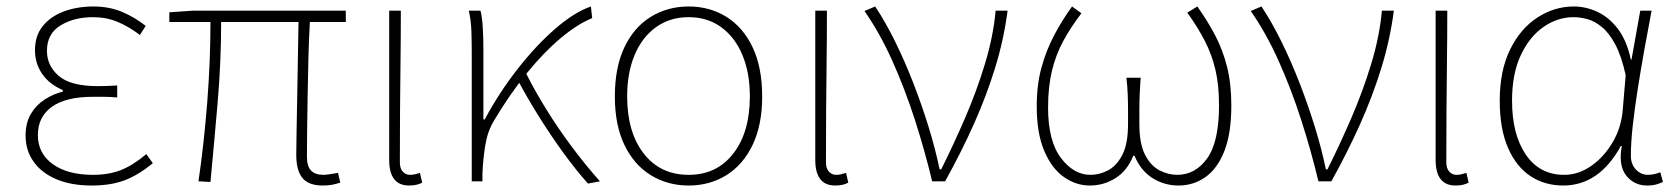

<svg xmlns="http://www.w3.org/2000/svg" viewBox="-20 -560 5180 593"><path d="M263 13Q200 13 154 -6.5Q108 -26 83.5 -61Q59 -96 59 -141Q59 -181 75.5 -208.5Q92 -236 118.5 -253Q145 -270 174 -277V-282Q133 -299 110.5 -331.5Q88 -364 88 -405Q88 -450 112.5 -480Q137 -510 178 -525Q219 -540 269 -540Q317 -540 356.5 -523.5Q396 -507 430 -480L412 -452Q378 -478 343 -492.5Q308 -507 267 -507Q209 -507 167 -481.5Q125 -456 125 -403Q125 -357 161.5 -325.5Q198 -294 282 -294Q297 -294 309.5 -294.5Q322 -295 342 -296V-259Q319 -261 302 -261Q285 -261 266 -261Q183 -261 140 -230Q97 -199 97 -143Q97 -86 143 -53Q189 -20 267 -20Q316 -20 353 -34.5Q390 -49 432 -84L452 -56Q407 -19 364.5 -3Q322 13 263 13Z M977 13Q949 13 931 3.5Q913 -6 904 -27Q895 -48 895 -81Q895 -108 896 -156Q897 -204 898 -262.5Q899 -321 900 -381Q901 -441 902 -492H663Q663 -368 652 -241Q641 -114 630 2L593 0Q610 -116 620 -243.5Q630 -371 630 -492H503V-522L575 -527H1048V-492H937Q934 -439 932.5 -378Q931 -317 930 -257.5Q929 -198 928.5 -150Q928 -102 928 -75Q928 -47 940.5 -33.5Q953 -20 979 -20Q990 -20 1024 -26L1031 4Q1019 8 1006.5 10.5Q994 13 977 13Z M1243 13Q1224 13 1210.5 5Q1197 -3 1189.5 -20.5Q1182 -38 1182 -66V-527H1218Q1218 -448 1217 -370.5Q1216 -293 1215.5 -215.5Q1215 -138 1215 -59Q1215 -40 1224 -30Q1233 -20 1246 -20Q1254 -20 1260.5 -21.5Q1267 -23 1277 -26L1284 4Q1277 8 1267 10.5Q1257 13 1243 13Z M1437 0V-396Q1437 -428 1436 -462Q1435 -496 1428 -527H1464Q1469 -509 1471 -475.5Q1473 -442 1473 -409V-191H1477Q1521 -273 1577.5 -345.5Q1634 -418 1693.5 -470Q1753 -522 1805 -540L1809 -504Q1764 -486 1712 -442.5Q1660 -399 1607.5 -334.5Q1555 -270 1506 -188Q1486 -155 1479 -112.5Q1472 -70 1470 -24V0ZM1796 7Q1760 -33 1720 -88Q1680 -143 1643 -202.5Q1606 -262 1579 -313L1605 -333Q1631 -281 1667.5 -222Q1704 -163 1747 -105.5Q1790 -48 1833 0Z M2107 13Q2042 13 1990 -19Q1938 -51 1908.5 -112.5Q1879 -174 1879 -262Q1879 -352 1908.5 -414Q1938 -476 1990 -508Q2042 -540 2107 -540Q2172 -540 2223.5 -508Q2275 -476 2304.5 -414Q2334 -352 2334 -262Q2334 -174 2304.5 -112.5Q2275 -51 2223.5 -19Q2172 13 2107 13ZM2107 -20Q2194 -20 2245 -86Q2296 -152 2296 -262Q2296 -335 2273 -390Q2250 -445 2207.5 -476Q2165 -507 2107 -507Q2049 -507 2006 -476Q1963 -445 1940 -390Q1917 -335 1917 -262Q1917 -152 1968 -86Q2019 -20 2107 -20Z M2559 13Q2540 13 2526.5 5Q2513 -3 2505.5 -20.5Q2498 -38 2498 -66V-527H2534Q2534 -448 2533 -370.5Q2532 -293 2531.5 -215.5Q2531 -138 2531 -59Q2531 -40 2540 -30Q2549 -20 2562 -20Q2570 -20 2576.5 -21.5Q2583 -23 2593 -26L2600 4Q2593 8 2583 10.5Q2573 13 2559 13Z M2859 0Q2836 -96 2805.5 -190.5Q2775 -285 2736.5 -371Q2698 -457 2650 -526L2683 -540Q2715 -492 2745 -431Q2775 -370 2801 -303Q2827 -236 2848 -168Q2869 -100 2882 -37H2887Q2924 -111 2960 -194Q2996 -277 3022 -362.5Q3048 -448 3055 -527H3092Q3080 -436 3053 -349Q3026 -262 2987.5 -176Q2949 -90 2899 0Z M3346 13Q3303 13 3265.5 -13.5Q3228 -40 3205 -94.5Q3182 -149 3182 -232Q3182 -298 3196.5 -351Q3211 -404 3235.5 -450.5Q3260 -497 3291 -540L3320 -519Q3287 -476 3264 -433.5Q3241 -391 3229 -341.5Q3217 -292 3217 -228Q3217 -125 3256.5 -72.5Q3296 -20 3348 -20Q3376 -20 3402.5 -34Q3429 -48 3446.5 -82Q3464 -116 3464 -177Q3464 -197 3464 -220Q3464 -243 3463 -268.5Q3462 -294 3459 -320H3503Q3501 -294 3500 -268.5Q3499 -243 3499 -220Q3499 -197 3499 -177Q3499 -116 3516.5 -82Q3534 -48 3561 -34Q3588 -20 3616 -20Q3672 -20 3708.5 -71Q3745 -122 3745 -234Q3745 -297 3734 -344Q3723 -391 3701.5 -433Q3680 -475 3647 -521L3678 -540Q3710 -495 3733.5 -450Q3757 -405 3770 -353Q3783 -301 3783 -234Q3783 -148 3761.5 -93.5Q3740 -39 3703 -13Q3666 13 3620 13Q3576 13 3539.5 -10Q3503 -33 3484 -79H3480Q3462 -33 3425.5 -10Q3389 13 3346 13Z M4052 0Q4029 -96 3998.5 -190.5Q3968 -285 3929.5 -371Q3891 -457 3843 -526L3876 -540Q3908 -492 3938 -431Q3968 -370 3994 -303Q4020 -236 4041 -168Q4062 -100 4075 -37H4080Q4117 -111 4153 -194Q4189 -277 4215 -362.5Q4241 -448 4248 -527H4285Q4273 -436 4246 -349Q4219 -262 4180.5 -176Q4142 -90 4092 0Z M4475 13Q4456 13 4442.5 5Q4429 -3 4421.5 -20.5Q4414 -38 4414 -66V-527H4450Q4450 -448 4449 -370.5Q4448 -293 4447.5 -215.5Q4447 -138 4447 -59Q4447 -40 4456 -30Q4465 -20 4478 -20Q4486 -20 4492.5 -21.5Q4499 -23 4509 -26L4516 4Q4509 8 4499 10.5Q4489 13 4475 13Z M4808 13Q4751 13 4707 -16Q4663 -45 4637.5 -103.5Q4612 -162 4612 -249Q4612 -342 4644 -407Q4676 -472 4728.5 -506Q4781 -540 4841 -540Q4877 -540 4912.5 -524Q4948 -508 4976 -472Q5004 -436 5017 -376H5019L5046 -527H5081Q5070 -470 5059 -408.5Q5048 -347 5038.5 -287Q5029 -227 5023 -173.5Q5017 -120 5017 -79Q5017 -53 5032.5 -36.5Q5048 -20 5070 -20Q5080 -20 5090.5 -22.5Q5101 -25 5108 -28L5116 2Q5108 6 5096 9.5Q5084 13 5067 13Q5027 13 5002.5 -18Q4978 -49 4989 -109H4986Q4919 13 4808 13ZM4811 -20Q4855 -20 4894.5 -47.5Q4934 -75 4961 -121Q4988 -167 4992 -222L5001 -328Q4988 -387 4969 -422.5Q4950 -458 4927.5 -476.5Q4905 -495 4882.5 -501Q4860 -507 4840 -507Q4791 -507 4747.5 -477Q4704 -447 4677 -389.5Q4650 -332 4650 -249Q4650 -145 4692.5 -82.5Q4735 -20 4811 -20Z"/></svg>

Font: Noto Sans HK Thin
Style: Regular
Weight: 100
Designer: Ryoko NISHIZUKA 西塚涼子 (kana, bopomofo & ideographs); Paul D. Hunt (Latin, Greek & Cyrillic); Sandoll Communications 산돌커뮤니
Foundry: Adobe
Version: Version 2.004-H2;hotconv 1.0.118;makeotfexe 2.5.65603